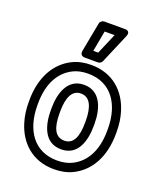

<svg xmlns="http://www.w3.org/2000/svg" viewBox="-153 -904 871 1036"><g transform="rotate(20 283.0 -386.0)"><path d="M481 -269V-259C481 -141 435 -67 366 -33C342 -21 314 -15 281 -15C148 -15 80 -118 80 -259V-269C80 -387 126 -461 195 -495C219 -507 247 -513 280 -513C413 -513 481 -410 481 -269ZM30 -269V-259C30 -218 35 -180 46 -145C77 -42 156 35 281 35C320 35 356 28 388 12C477 -32 531 -127 531 -259V-269C531 -310 526 -348 515 -383C484 -486 405 -563 280 -563C241 -563 205 -556 173 -540C84 -496 30 -401 30 -269ZM404 -269C404 -352 378 -449 280 -449C183 -449 157 -351 157 -269V-259C157 -175 182 -79 281 -79C379 -79 404 -176 404 -259ZM354 -269V-259C354 -176 332 -129 281 -129C229 -129 207 -175 207 -259V-269C207 -351 230 -399 280 -399C331 -399 354 -351 354 -269ZM285 -757H342L291 -638H263ZM265 -807C255 -807 242 -799 240 -787L208 -618C203 -591 225 -588 232 -588H308C317 -588 327 -594 331 -603L403 -772C420 -811 380 -807 380 -807Z"/></g></svg>

Font: Asimov
Style: NarOu
Weight: 500
Designer: Google
Version: Version 2.000980; 2014